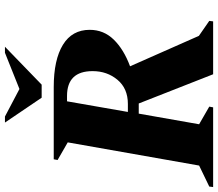

<svg xmlns="http://www.w3.org/2000/svg" viewBox="-104 -828 902 795"><g transform="rotate(-90 347.5 -431.0)"><path d="M-30 0 -28 -16 59 -58 155 -602 82 -644 85 -660H384Q497 -660 559 -622Q621 -584 621 -511Q621 -453 580.5 -411.5Q540 -370 470 -344L596 -59L658 -16L656 0H437L316 -308H274L230 -58L303 -16L300 0ZM347 -605H325L281 -353H314Q378 -353 414 -396Q450 -439 450 -499Q450 -605 347 -605ZM340 -710 237 -862H262L376 -802L526 -862H551L394 -710Z"/></g></svg>

Font: Spectral SC ExtraBold
Style: Italic
Weight: 800
Italic angle: -10°
Designer: Jean-Baptiste Levee
Foundry: Production Type
Version: Version 2.001